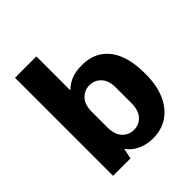

<svg xmlns="http://www.w3.org/2000/svg" viewBox="-199 -854 997 997"><g transform="rotate(-45 300.0 -355.0)"><path d="M353 10Q308.5 10 270.8 -7.5Q233 -25 209.5 -58L197.5 0H69.5V-720H226.5V-470.5Q247 -492 279.2 -506.5Q311.5 -521 360 -521Q428.5 -521 473.2 -489Q518 -457 540.5 -399.5Q563 -342 563 -264.5V-252Q563 -173 537.8 -114Q512.5 -55 465.5 -22.5Q418.5 10 353 10ZM315.5 -91.5Q353.5 -91.5 378.8 -119Q404 -146.5 404 -201.5V-314Q404 -365 378.8 -392.2Q353.5 -419.5 315.5 -419.5Q277.5 -419.5 252 -392.2Q226.5 -365 226.5 -314V-201.5Q226.5 -146.5 252 -119Q277.5 -91.5 315.5 -91.5Z"/></g></svg>

Font: Chivo Mono Medium
Style: Regular
Weight: 500
Monospace: yes
Designer: Hector Gatti
Foundry: Omnibus-Type
Version: Version 1.008